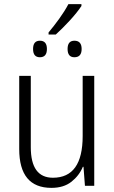

<svg xmlns="http://www.w3.org/2000/svg" viewBox="-20 -899 554 929"><path d="M436 -532H380V-241Q380 -39 236 -39Q129 -39 129 -187V-532H73V-178Q73 10 229 10Q288 10 325.5 -19.5Q363 -49 381 -92H384L391 0H436ZM215 -732H250Q281 -760 317 -799Q353 -838 374 -870V-879H311Q293 -845 267 -809Q241 -773 215 -742ZM340 -622Q375 -622 375 -662Q375 -702 340 -702Q307 -702 307 -662Q307 -622 340 -622ZM173 -622Q207 -622 207 -662Q207 -702 173 -702Q140 -702 140 -662Q140 -622 173 -622Z"/></svg>

Font: Noto Sans UI SemiCondensed Light
Style: Regular
Weight: 300
Width: 4
Designer: Monotype Design Team
Foundry: Monotype Imaging Inc.
Version: Version 1.901